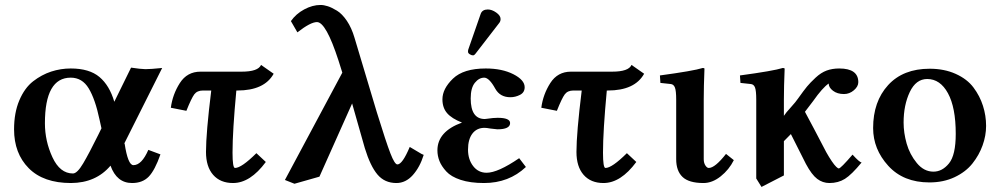

<svg xmlns="http://www.w3.org/2000/svg" viewBox="-20 -718 3988 766"><path d="M384.8 -206.1 377 -241.2Q359.9 -322.3 334 -365.2Q308.1 -408.2 262.2 -408.2Q159.2 -408.2 159.2 -226.1Q159.2 -155.3 189.2 -90.6Q219.2 -25.9 271 -25.9Q288.1 -25.9 312 -66.4Q335.9 -106.9 372.1 -180.2ZM262.2 -444.8Q336.4 -444.8 376.7 -410.9Q417 -377 436 -312L502.9 -448.2Q541 -442.4 560.1 -442.1Q579.1 -441.9 627 -446.8L475.1 -144L477.1 -146Q490.2 -59.1 512.2 -59.1Q545.4 -59.1 571.8 -120.1L620.1 -102.1Q598.1 -39.1 573.5 -13.4Q548.8 12.2 506.8 12.2Q445.8 12.2 420.9 -57.1Q362.8 11.7 263.2 12.2Q153.3 12.2 94.7 -46.9Q36.1 -106 36.1 -202.1Q36.1 -268.1 57.1 -317.6Q78.1 -367.2 112.1 -393.6Q146 -419.9 184.1 -432.4Q222.2 -444.8 262.2 -444.8Z M779.8 -432.1H943.8Q1009.8 -432.1 1021.5 -459L1071.8 -423.8Q1034.7 -356.9 926.8 -356.9H922.9Q907.7 -195.8 907.7 -108.9Q907.7 -47.9 917.5 -47.9Q943.4 -47.9 1002.9 -106.9L1040.5 -71.8Q978.5 12.2 909.7 12.2Q858.9 12.2 830.3 -20.5Q801.8 -53.2 801.8 -111.8Q801.8 -187 822.8 -356.9H789.6Q766.6 -356.9 755.1 -341.6Q743.7 -326.2 723.6 -275.9L661.6 -288.1Q668.5 -341.3 697.5 -386.7Q726.6 -432.1 779.8 -432.1Z M1661.6 -104 1670.4 -100.1Q1655.3 -51.3 1627 -19.5Q1598.6 12.2 1561.5 12.2Q1514.6 12.2 1486.1 -21.5Q1457.5 -55.2 1435.5 -127L1384.8 -305.2Q1278.8 -67.4 1254.4 -13.2L1154.8 15.1L1116.7 0L1345.7 -428.2L1330.6 -476.1Q1280.8 -629.9 1244.6 -629.9Q1218.8 -629.9 1166.5 -588.9L1140.6 -633.8Q1160.6 -662.6 1193.6 -680.4Q1226.6 -698.2 1258.8 -698.2Q1272 -698.2 1287.8 -693.1Q1303.7 -688 1324.2 -675.5Q1344.7 -663.1 1363.8 -635Q1382.8 -606.9 1394.5 -566.9L1483.4 -270Q1520.5 -149.9 1537.6 -106Q1554.7 -62 1565.4 -62Q1585.4 -62 1614.7 -131.8Z M1926.3 -680.2Q1942.4 -680.2 1959.7 -668Q1977.1 -655.8 1977.1 -642.1Q1977.1 -633.3 1972.2 -627L1877.9 -504.9Q1872.1 -497.1 1867.2 -497.1Q1861.3 -497.1 1854.2 -501.5Q1847.2 -505.9 1847.2 -511.2Q1847.2 -517.1 1848.1 -520L1897.9 -663.1Q1904.3 -680.2 1926.3 -680.2ZM1847.2 -121.1Q1847.2 -82 1867.7 -55.4Q1888.2 -28.8 1921.4 -28.8Q1966.3 -28.8 2051.3 -86.9L2078.1 -51.8Q2010.3 12.2 1911.1 12.2Q1856 12.2 1817.6 -0.5Q1779.3 -13.2 1760.3 -34.2Q1741.2 -55.2 1733.2 -75.7Q1725.1 -96.2 1725.1 -118.2Q1725.1 -193.4 1823.2 -229Q1782.2 -245.1 1763.7 -266.6Q1745.1 -288.1 1745.1 -321.8Q1745.1 -363.8 1787.1 -404.3Q1829.1 -444.8 1918 -444.8Q1982.9 -444.8 2028.1 -421.9Q2073.2 -398.9 2073.2 -370.1Q2073.2 -349.1 2054.7 -339.6Q2036.1 -330.1 2016.1 -330.1Q1975.1 -330.1 1956.1 -363.8Q1932.1 -407.7 1912.1 -408.2Q1891.1 -408.2 1874.5 -387.7Q1857.9 -367.2 1857.9 -325.2Q1857.9 -243.2 1914.1 -243.2Q1917 -244.1 1922.4 -244.1Q1948.2 -248 1965.3 -248Q2015.1 -248 2015.1 -227.1Q2015.1 -202.1 1964.4 -202.1Q1961.4 -202.1 1950.7 -203.6Q1939.9 -205.1 1937 -205.1Q1920.9 -208 1913.1 -208Q1882.3 -208 1864.7 -185.1Q1847.2 -162.1 1847.2 -121.1Z M2257.8 -432.1H2421.9Q2487.8 -432.1 2499.5 -459L2549.8 -423.8Q2512.7 -356.9 2404.8 -356.9H2400.9Q2385.7 -195.8 2385.7 -108.9Q2385.7 -47.9 2395.5 -47.9Q2421.4 -47.9 2481 -106.9L2518.6 -71.8Q2456.5 12.2 2387.7 12.2Q2336.9 12.2 2308.3 -20.5Q2279.8 -53.2 2279.8 -111.8Q2279.8 -187 2300.8 -356.9H2267.6Q2244.6 -356.9 2233.2 -341.6Q2221.7 -326.2 2201.7 -275.9L2139.6 -288.1Q2146.5 -341.3 2175.5 -386.7Q2204.6 -432.1 2257.8 -432.1Z M2677.7 -320.8Q2677.7 -356 2672.6 -368.9Q2667.5 -381.8 2655.8 -382.8L2614.7 -387.2L2612.8 -417Q2746.6 -435.1 2783.7 -446.8Q2790.5 -446.8 2790.5 -443.8Q2787.6 -371.1 2787.6 -321.3V-83Q2787.6 -67.9 2794.2 -57.9Q2800.8 -47.9 2807.6 -47.9Q2832.5 -47.9 2876.5 -104L2907.7 -79.1Q2888.7 -41 2855.2 -14.4Q2821.8 12.2 2786.6 12.2Q2728.5 12.2 2703.1 -12Q2677.7 -36.1 2677.7 -83Z M3107.4 -321.3V-255.9Q3115.2 -268.1 3135.3 -290Q3155.3 -312 3164.1 -325.2Q3187 -357.4 3199.7 -372.8Q3212.4 -388.2 3233.9 -408.2Q3255.4 -428.2 3277.8 -436.5Q3300.3 -444.8 3328.1 -444.8Q3404.3 -444.8 3404.3 -390.1Q3404.3 -373 3386.7 -357.9Q3369.1 -342.8 3347.2 -342.8Q3320.3 -342.8 3303.2 -356Q3286.1 -369.1 3286.1 -384.8Q3261.2 -367.7 3224.1 -314.9L3191.4 -272Q3220.2 -218.8 3276.4 -110.8Q3287.6 -90.8 3298.3 -75Q3309.1 -59.1 3316.2 -52.5Q3323.2 -45.9 3326.2 -45.9Q3334 -45.9 3381.3 -101.1Q3409.2 -70.3 3417.5 -69.8Q3377.4 -21 3350.8 -4.4Q3324.2 12.2 3289.1 12.2Q3262.2 12.2 3240.2 -4.4Q3218.3 -21 3195.3 -64Q3171.4 -110.8 3135.3 -183.1L3107.4 -154.8V-18.1L3018.1 27.8L2997.1 -5.9V-320.8Q2997.1 -356 2992.2 -368.9Q2987.3 -381.8 2975.1 -382.8L2934.1 -387.2L2932.1 -417Q3065.9 -435.1 3103 -446.8Q3109.9 -446.8 3110.4 -443.8Q3107.4 -371.1 3107.4 -321.3Z M3679.2 -402.8Q3634.3 -402.8 3609.6 -350.8Q3585 -298.8 3585 -229Q3585 -188 3597.2 -145Q3609.4 -102.1 3637.7 -67.6Q3666 -33.2 3704.1 -33.2Q3739.3 -33.2 3766.1 -66.2Q3793 -99.1 3793 -184.1Q3793 -289.1 3762 -345.9Q3731 -402.8 3679.2 -402.8ZM3463.4 -207Q3463.4 -313 3523.2 -378.4Q3583 -443.8 3689 -443.8Q3747.1 -443.8 3792.7 -423.3Q3838.4 -402.8 3863.8 -368.9Q3889.2 -335 3901.6 -295.9Q3914.1 -256.8 3914.1 -215.8Q3914.1 -176.8 3900.1 -137.9Q3886.2 -99.1 3859.6 -65.7Q3833 -32.2 3788.6 -11.2Q3744.1 9.8 3688 9.8Q3584 9.8 3523.7 -56.6Q3463.4 -123 3463.4 -207Z"/></svg>

Font: Linux Libertine
Style: Semibold
Weight: 600
Designer: Philipp H. Poll
Foundry: Philipp H. Poll
Version: Version 5.1.2 ; ttfautohint (v0.9)